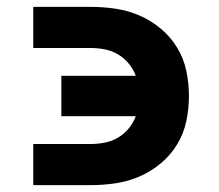

<svg xmlns="http://www.w3.org/2000/svg" viewBox="-20 -540 640 560"><path d="M77 0V-120H244Q265 -120 285.5 -124Q306 -128 324 -138.5Q342 -149 355.5 -165.5Q369 -182 376 -201H159V-319H376Q369 -338 355.5 -354.5Q342 -371 324 -381.5Q306 -392 285.5 -396Q265 -400 244 -400H77V-520H244Q281 -520 317.5 -514.5Q354 -509 387.5 -494.5Q421 -480 449.5 -456Q478 -432 497 -400.5Q516 -369 523.5 -333Q531 -297 531 -260Q531 -223 523.5 -187Q516 -151 497 -119.5Q478 -88 449.5 -64Q421 -40 387.5 -25.5Q354 -11 317.5 -5.5Q281 0 244 0Z"/></svg>

Font: Iosevka Heavy Extended
Style: Regular
Weight: 900
Width: 7
Monospace: yes
Designer: Belleve Invis
Foundry: Belleve Invis
Version: Version 32.5.0; ttfautohint (v1.8.4)